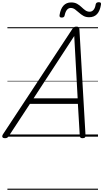

<svg xmlns="http://www.w3.org/2000/svg" viewBox="-67 -1237 934 1738"><path d="M-23 14Q-39 14 -44.5 5Q-50 -4 -41 -20L588 -975Q596 -987 603.5 -991.5Q611 -996 626 -996Q639 -996 645 -990.5Q651 -985 652 -969L707 -14Q709 0 702.5 7Q696 14 680 14Q666 14 661 8.5Q656 3 655 -10L638 -297H204L15 -9Q6 5 -1.5 9.5Q-9 14 -23 14ZM237 -347H636L605 -911ZM491 -1078Q469 -1078 472 -1100Q481 -1157 507.5 -1186Q534 -1215 577 -1215Q609 -1215 631 -1202.5Q653 -1190 670.5 -1173Q688 -1156 705.5 -1143.5Q723 -1131 745 -1131Q765 -1131 779.5 -1147.5Q794 -1164 799 -1197Q803 -1217 827 -1217Q840 -1217 844.5 -1212Q849 -1207 847 -1195Q838 -1138 811.5 -1109.5Q785 -1081 740 -1081Q710 -1081 688 -1093.5Q666 -1106 648 -1122.5Q630 -1139 612 -1152Q594 -1165 573 -1165Q553 -1165 539 -1148Q525 -1131 518 -1097Q516 -1087 509.5 -1082.5Q503 -1078 491 -1078ZM0 471H820V481H0ZM0 -20H820V0H0ZM0 -505H820V-500H0ZM0 -991H820V-981H0Z"/></svg>

Font: Playwrite IE Guides
Style: Regular
Weight: 400
Designer: Veronika Burian, José Scaglione
Foundry: TypeTogether
Version: Version 1.003